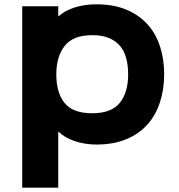

<svg xmlns="http://www.w3.org/2000/svg" viewBox="-20 -659 831 890"><path d="M741 -315Q741 -245 721.5 -185Q702 -125 663 -81.5Q624 -38 565 -13.5Q506 11 427 11Q373 11 326 -5Q279 -21 252 -48H250V211H83V-630H250V-584H252Q281 -610 326.5 -624.5Q372 -639 427 -639Q506 -639 565 -614.5Q624 -590 663 -547Q702 -504 721.5 -444.5Q741 -385 741 -315ZM574 -314Q574 -356 565 -389.5Q556 -423 536 -446.5Q516 -470 484.5 -483Q453 -496 408 -496Q319 -496 280 -446.5Q241 -397 241 -314Q241 -229 279.5 -181.5Q318 -134 407 -134Q496 -134 535 -182Q574 -230 574 -314Z"/></svg>

Font: TypoPRO Sinkin Sans
Style: 700 Bold
Weight: 700
Designer: Keith Bates
Foundry: K-Type
Version: Sinkin Sans (version 1.0)  by Keith Bates   •   © 2014   www